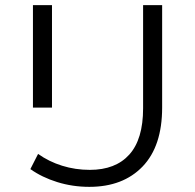

<svg xmlns="http://www.w3.org/2000/svg" viewBox="-20 -720 758 746"><path d="M98 -63 128 -122Q170 -92 221.5 -76Q273 -60 329 -60Q429 -60 482.5 -119.5Q536 -179 536 -299V-700H610V-302Q610 -152 534 -73Q458 6 327 6Q262 6 202.5 -12.5Q143 -31 98 -63ZM108 -700H182V-302H108Z"/></svg>

Font: Montserrat-Regular
Style: Regular
Weight: 400
Version: Version 7.200